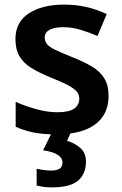

<svg xmlns="http://www.w3.org/2000/svg" viewBox="-20 -573 531 833"><path d="M451 -157Q451 -76 392.5 -33Q334 10 224 10Q167 10 126.5 2Q86 -6 48 -23V-131Q88 -113 137 -99.5Q186 -86 228 -86Q280 -86 302 -102Q324 -118 324 -144Q324 -160 315.5 -172.5Q307 -185 281 -200Q255 -215 202 -236Q150 -257 116 -278Q82 -299 64.5 -329Q47 -359 47 -404Q47 -477 105 -515Q163 -553 258 -553Q308 -553 353 -543Q398 -533 443 -512L403 -417Q365 -433 328.5 -444Q292 -455 255 -455Q215 -455 194.5 -443.5Q174 -432 174 -410Q174 -394 184 -381.5Q194 -369 220.5 -356.5Q247 -344 296 -324Q344 -305 378.5 -284.5Q413 -264 432 -234Q451 -204 451 -157ZM353 128Q353 181 319 210.5Q285 240 203 240Q183 240 167 237.5Q151 235 139 232V159Q151 162 169.5 164.5Q188 167 203 167Q224 167 237.5 159.5Q251 152 251 132Q251 112 230 98.5Q209 85 167 79L206 0H288L271 38Q303 47 328 68.5Q353 90 353 128Z"/></svg>

Font: Noto Sans Adlam SemiBold
Style: Regular
Weight: 600
Version: Version 3.001